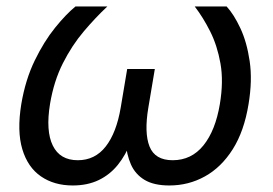

<svg xmlns="http://www.w3.org/2000/svg" viewBox="-20 -566 845 594"><path d="M205.1 7.8Q147.5 7.8 106.7 -20.3Q65.9 -48.3 49.1 -104.2Q32.2 -160.2 45.9 -244.1Q58.6 -319.3 87.4 -378.7Q116.2 -438 150.4 -480.2Q184.6 -522.5 213.4 -545.9H312Q275.9 -512.2 239.3 -469Q202.6 -425.8 174.6 -370.4Q146.5 -314.9 134.8 -244.6Q121.1 -161.1 143.3 -115.7Q165.5 -70.3 220.7 -70.3Q273.9 -70.3 307.1 -112.8Q340.3 -155.3 353.5 -233.4L373.5 -352.5H459L439 -233.4Q425.8 -155.3 442.6 -112.8Q459.5 -70.3 514.2 -70.3Q572.3 -70.3 609.4 -116.2Q646.5 -162.1 660.2 -244.1Q671.9 -314 662.1 -369.4Q652.3 -424.8 630.4 -468.5Q608.4 -512.2 582.5 -545.9H681.2Q703.6 -521.5 723.6 -478.8Q743.7 -436 752.4 -377Q761.2 -317.9 749 -244.1Q735.4 -160.2 700 -104.2Q664.6 -48.3 614 -20.3Q563.5 7.8 503.9 7.8Q456.1 7.8 427.2 -9.5Q398.4 -26.9 385 -57.4Q371.6 -87.9 368.7 -127.4H384.8Q369.1 -86.4 344.5 -55.9Q319.8 -25.4 285.2 -8.8Q250.5 7.8 205.1 7.8Z"/></svg>

Font: Inter
Style: Italic
Weight: 400
Italic angle: -9.3988°
Designer: Rasmus Andersson
Foundry: rsms
Version: Version 4.001;git-66647c0bb